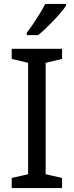

<svg xmlns="http://www.w3.org/2000/svg" viewBox="-20 -964 379 984"><path d="M298 0H40V-52L124 -71V-642L40 -662V-714H298V-662L214 -642V-71L298 -52ZM318 -934Q309 -920 292 -900Q275 -880 254.5 -858.5Q234 -837 213.5 -817.5Q193 -798 175 -784H117V-796Q132 -815 149.5 -841Q167 -867 184 -894.5Q201 -922 212 -944H318Z"/></svg>

Font: Noto Sans Vithkuqi
Style: Regular
Weight: 400
Version: Version 1.001